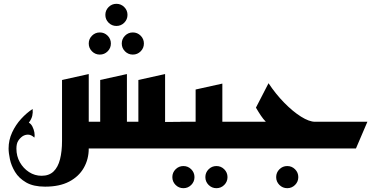

<svg xmlns="http://www.w3.org/2000/svg" viewBox="-20 -778 1970 1006"><path d="M590 -642Q566 -642 549 -659Q532 -676 532 -700Q532 -724 549 -741Q566 -758 590 -758Q614 -758 631 -741Q648 -724 648 -700Q648 -676 631 -659Q614 -642 590 -642ZM676 -492Q652 -492 635 -509Q618 -526 618 -550Q618 -574 635 -591Q652 -608 676 -608Q700 -608 717 -591Q734 -574 734 -550Q734 -526 717 -509Q700 -492 676 -492ZM503 -492Q479 -492 462 -509Q445 -526 445 -550Q445 -574 462 -591Q479 -608 503 -608Q527 -608 544 -591Q561 -574 561 -550Q561 -526 544 -509Q527 -492 503 -492Z M745 -138 965 -140V0H745ZM305 -190V-359L445 -390V-190ZM505 -190V-359L645 -390V-190ZM705 -190V-359L845 -390V-190ZM425 -140H505V-309L645 -340V-140H705V-309L845 -340V-23Q845 -11 835 -6Q825 -1 815 -0.5Q805 0 805 0H425ZM216 200Q155 200 117 178Q79 156 59 123Q39 90 32 56.5Q25 23 25 0Q25 -44 43.5 -84Q62 -124 91 -155.5Q120 -187 151 -207Q153 -188 149 -171Q145 -154 131 -135Q142 -130 149.5 -115.5Q157 -101 160 -85Q163 -69 160 -57Q144 -72 128 -72.5Q112 -73 98 -64Q84 -54 75 -39.5Q66 -25 66 1Q66 40 84 72Q102 104 132 123.5Q162 143 198 143Q237 143 260.5 120.5Q284 98 294.5 56.5Q305 15 305 -40V-309L445 -340V0Q445 56 419 101.5Q393 147 342.5 173.5Q292 200 216 200Z M1114 208Q1090 208 1073 191Q1056 174 1056 150Q1056 126 1073 109Q1090 92 1114 92Q1138 92 1155 109Q1172 126 1172 150Q1172 174 1155 191Q1138 208 1114 208ZM941 208Q917 208 900 191Q883 174 883 150Q883 126 900 109Q917 92 941 92Q965 92 982 109Q999 126 999 150Q999 174 982 191Q965 208 941 208Z M1045 0V-140H1265V0ZM925 0V-140H1005V-309L1145 -340V-23Q1145 -11 1135 -6Q1125 -1 1115 -0.5Q1105 0 1105 0Z M1485 208Q1461 208 1444 191Q1427 174 1427 150Q1427 126 1444 109Q1461 92 1485 92Q1509 92 1526 109Q1543 126 1543 150Q1543 174 1526 191Q1509 208 1485 208Z M1225 0V-140H1373Q1360 -153 1347.5 -171.5Q1335 -190 1321 -214L1387 -342Q1424 -286 1469 -240Q1514 -194 1557 -167Q1600 -140 1631 -140H1905L1845 0Z"/></svg>

Font: Reem Kufi Fun
Style: Bold
Weight: 700
Designer: Khaled Hosny
Version: Version 1.005